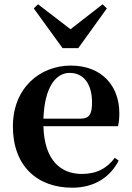

<svg xmlns="http://www.w3.org/2000/svg" viewBox="-20 -857 612 893"><path d="M316 16C415 16 490 -29 532 -110L514 -123C479 -76 432 -48 361 -48C261 -48 186 -113 182 -270H529C533 -288 535 -306 535 -331C535 -455 456 -552 309 -552C167 -552 40 -449 40 -269C40 -84 154 16 316 16ZM182 -305C187 -452 240 -518 304 -518C368 -518 408 -468 408 -380C408 -326 396 -305 353 -305ZM157 -837 137 -818 271 -633H344L477 -818L457 -837L308 -721Z"/></svg>

Font: GenRyuMin2 TW B
Style: Regular
Weight: 700
Version: Version 2.100;PS 2.1;hotconv 16.6.51;makeotf.lib2.5.65220 DE